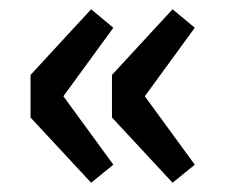

<svg xmlns="http://www.w3.org/2000/svg" viewBox="-20 -451 494 415"><path d="M177 -56 46 -197V-289L177 -431L225 -391L117 -243L225 -95ZM353 -56 222 -197V-289L353 -431L401 -391L293 -243L401 -95Z"/></svg>

Font: Narnoor
Style: Bold
Weight: 700
Designer: S. Sridhar Murthy
Foundry: SIL International
Version: Version 3.000